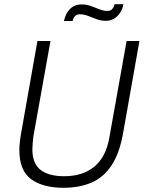

<svg xmlns="http://www.w3.org/2000/svg" viewBox="-20 -881 690 913"><path d="M282 12Q184 12 128 -29Q72 -70 72 -168Q72 -185 74.5 -207Q77 -229 81 -251L158 -686H220L139 -234Q137 -219 135.5 -201.5Q134 -184 134 -171Q134 -103 173 -73Q212 -43 285 -43Q373 -43 428.5 -88.5Q484 -134 500 -227L582 -686H643L565 -246Q548 -151 510 -94Q472 -37 414.5 -12.5Q357 12 282 12ZM284 -781Q289 -804 300 -822Q311 -840 328 -850Q345 -860 368 -860Q391 -860 412 -852.5Q433 -845 452.5 -837Q472 -829 491 -829Q506 -829 514 -838.5Q522 -848 525 -861H567Q563 -838 551 -820Q539 -802 521.5 -792Q504 -782 482 -782Q460 -782 439 -790Q418 -798 398.5 -805.5Q379 -813 360 -813Q344 -813 336 -803.5Q328 -794 325 -781Z"/></svg>

Font: Archivo SemiCondensed ExtraLight
Style: Italic
Weight: 250
Width: 4
Italic angle: -10°
Designer: Hector Gatti
Foundry: Omnibus-Type
Version: Version 2.001